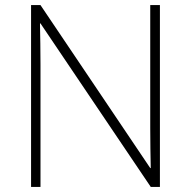

<svg xmlns="http://www.w3.org/2000/svg" viewBox="-20 -734 751 754"><path d="M608 0V-714H570V-231C570 -181 571 -120 572 -74H570L139 -714H102V0H139V-481C139 -538 138 -587 137 -642H139L572 0Z"/></svg>

Font: Noto Sans Telugu ExtraLight
Style: Regular
Weight: 200
Designer: Jelle Bosma - Monotype Design Team
Foundry: Monotype Imaging Inc.
Version: Version 2.005